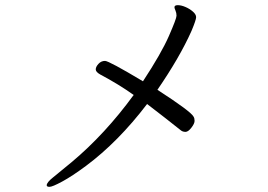

<svg xmlns="http://www.w3.org/2000/svg" viewBox="-20 -708 1040 744"><path d="M656 -680Q656 -688 669 -688Q682 -688 698.5 -681Q715 -674 727.5 -663Q740 -652 740 -641.5Q740 -631 722 -588Q676 -485 590 -360Q720 -276 730 -256Q734 -250 734 -239.5Q734 -229 721.5 -213Q709 -197 699 -197Q689 -197 682 -202Q627 -246 550 -305Q438 -158 313 -65Q259 -25 221 -4.5Q183 16 172 16Q161 16 161 10Q161 -1 185.5 -20.5Q210 -40 258 -80Q387 -188 498 -340Q439 -382 369 -419Q351 -429 351 -439Q351 -449 361.5 -460.5Q372 -472 387 -472Q402 -472 534 -393Q605 -501 634.5 -568.5Q664 -636 664 -647Q664 -658 660 -667Q656 -676 656 -680Z"/></svg>

Font: LXGW WenKai Mono Lite
Style: Regular
Weight: 400
Monospace: yes
Designer: LXGW / Fontworks Inc.
Foundry: LXGW / Fontworks Inc.
Version: Version 1.520; June 14, 2025